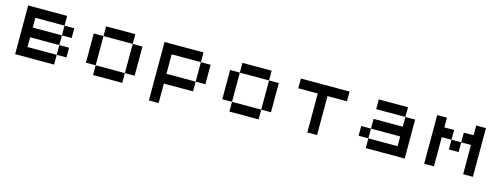

<svg xmlns="http://www.w3.org/2000/svg" viewBox="-19 -1000 4292 1653"><g transform="rotate(15 2126.5 -173.5)"><path d="M434 -173.6H173.6V-86.8H434V0H86.8V-434H434V-347.2H173.6V-260.4H434ZM434 -347.2H520.8V-260.4H434ZM434 -173.6H520.8V-86.8H434Z M1041.7 -347.2H1128.5V-86.8H1041.7ZM1041.7 0H781.2V-86.8H1041.7ZM1041.7 -347.2H781.2V-434H1041.7ZM781.2 -86.8H694.4V-347.2H781.2Z M1649.3 -347.2H1736.1V-173.6H1649.3ZM1388.9 -347.2V-173.6H1649.3V-86.8H1388.9V86.8H1302.1V-434H1649.3V-347.2Z M2256.9 -347.2H2343.8V-86.8H2256.9ZM2256.9 0H1996.5V-86.8H2256.9ZM2256.9 -347.2H1996.5V-434H2256.9ZM1996.5 -86.8H1909.7V-347.2H1996.5Z M2691 0V-347.2H2517.4V-434H2951.4V-347.2H2777.8V0Z M3211.8 -173.6V-86.8H3472.2V-173.6ZM3211.8 -173.6V-260.4H3472.2V-347.2H3559V0H3211.8V-86.8H3125V-173.6ZM3472.2 -347.2H3211.8V-434H3472.2Z M3906.2 -260.4H3819.4V0H3732.6V-434H3819.4V-347.2H3906.2ZM3993.1 -173.6H3906.2V-260.4H3993.1ZM3993.1 -260.4V-347.2H4079.9V-434H4166.7V0H4079.9V-260.4Z"/></g></svg>

Font: 8-bit Operator+ 8
Style: Regular
Weight: 400
Designer: GrandChaos9000
Version: Version 1.3.0 - August 1, 2014